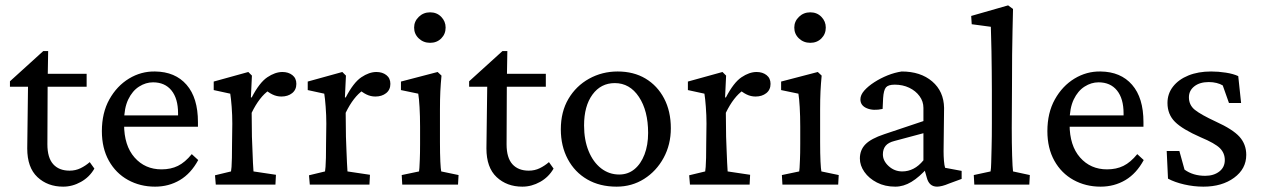

<svg xmlns="http://www.w3.org/2000/svg" viewBox="-20 -698 4771 726"><path d="M336.9 -60.5Q318.4 -28.3 286.1 -10.3Q253.9 7.8 218.8 7.8Q160.2 7.8 121.6 -28.3Q83 -64.5 83 -136.7L85.9 -370.1H17.6V-390.6L143.6 -504.9H162.1L160.2 -392.6L159.2 -152.3Q159.2 -101.6 181.2 -77.1Q203.1 -52.7 243.2 -52.7Q265.6 -52.7 284.7 -62Q303.7 -71.3 319.3 -85ZM125 -370.1V-418.9H307.6V-370.1Z M566.4 7.8Q509.8 7.8 463.9 -17.6Q418 -43 391.6 -90.3Q365.2 -137.7 365.2 -202.1Q365.2 -271.5 393.6 -322.3Q421.9 -373 467.8 -400.9Q513.7 -428.7 566.4 -427.7Q642.6 -426.8 685.5 -377.4Q728.5 -328.1 728.5 -236.3V-218.8H428.7V-261.7H664.1L653.3 -249V-269.5Q653.3 -325.2 628.4 -356Q603.5 -386.7 558.6 -386.7Q531.2 -386.7 505.9 -370.6Q480.5 -354.5 464.8 -321.8Q449.2 -289.1 449.2 -239.3V-227.5Q449.2 -147.5 488.8 -102.5Q528.3 -57.6 590.8 -57.6Q626 -57.6 652.8 -70.8Q679.7 -84 705.1 -115.2L729.5 -92.8Q702.1 -42 660.2 -17.1Q618.2 7.8 566.4 7.8Z M795.9 0 793 -35.2 853.5 -49.8Q854.5 -54.7 855.5 -66.9Q856.4 -79.1 856.9 -101.1Q857.4 -123 857.4 -154.3L858.4 -230.5Q858.4 -262.7 856 -294.4Q853.5 -326.2 850.6 -343.8L788.1 -357.4V-389.6L918.9 -425.8L932.6 -412.1L928.7 -330.1L931.6 -329.1Q960.9 -385.7 990.7 -405.8Q1020.5 -425.8 1047.9 -425.8Q1070.3 -425.8 1085.4 -414.1Q1100.6 -402.3 1100.6 -380.9Q1100.6 -358.4 1084.5 -345.7Q1068.4 -333 1043.9 -333Q1026.4 -333 1010.3 -340.8Q994.1 -348.6 979.5 -362.3L997.1 -356.4Q979.5 -344.7 962.9 -323.2Q946.3 -301.8 931.6 -271.5L932.6 -180.7Q933.6 -156.2 934.6 -130.4Q935.5 -104.5 936.5 -82.5Q937.5 -60.5 938.5 -49.8L1023.4 -37.1L1021.5 0Z M1151.4 0 1148.4 -35.2 1209 -49.8Q1210 -54.7 1210.9 -66.9Q1211.9 -79.1 1212.4 -101.1Q1212.9 -123 1212.9 -154.3L1213.9 -230.5Q1213.9 -262.7 1211.4 -294.4Q1209 -326.2 1206.1 -343.8L1143.6 -357.4V-389.6L1274.4 -425.8L1288.1 -412.1L1284.2 -330.1L1287.1 -329.1Q1316.4 -385.7 1346.2 -405.8Q1376 -425.8 1403.3 -425.8Q1425.8 -425.8 1440.9 -414.1Q1456.1 -402.3 1456.1 -380.9Q1456.1 -358.4 1439.9 -345.7Q1423.8 -333 1399.4 -333Q1381.8 -333 1365.7 -340.8Q1349.6 -348.6 1335 -362.3L1352.5 -356.4Q1335 -344.7 1318.4 -323.2Q1301.8 -301.8 1287.1 -271.5L1288.1 -180.7Q1289.1 -156.2 1290 -130.4Q1291 -104.5 1292 -82.5Q1293 -60.5 1293.9 -49.8L1378.9 -37.1L1377 0Z M1501 0 1499 -36.1 1564.5 -49.8Q1565.4 -53.7 1565.9 -63.5Q1566.4 -73.2 1567.4 -94.7Q1568.4 -116.2 1568.4 -154.3V-218.8Q1568.4 -259.8 1566.4 -293Q1564.5 -326.2 1561.5 -343.8L1496.1 -357.4V-389.6L1634.8 -425.8L1649.4 -412.1Q1646.5 -381.8 1645 -352.5Q1643.6 -323.2 1643.6 -284.2V-161.1Q1643.6 -116.2 1645 -86.9Q1646.5 -57.6 1648.4 -49.8L1713.9 -36.1L1711.9 0ZM1606.4 -536.1Q1581.1 -536.1 1563.5 -552.7Q1545.9 -569.3 1545.9 -593.8Q1545.9 -617.2 1563.5 -634.3Q1581.1 -651.4 1606.4 -651.4Q1631.8 -651.4 1648.4 -634.3Q1665 -617.2 1665 -593.8Q1665 -569.3 1648.4 -552.7Q1631.8 -536.1 1606.4 -536.1Z M2073.2 -60.5Q2054.7 -28.3 2022.5 -10.3Q1990.2 7.8 1955.1 7.8Q1896.5 7.8 1857.9 -28.3Q1819.3 -64.5 1819.3 -136.7L1822.3 -370.1H1753.9V-390.6L1879.9 -504.9H1898.4L1896.5 -392.6L1895.5 -152.3Q1895.5 -101.6 1917.5 -77.1Q1939.5 -52.7 1979.5 -52.7Q2002 -52.7 2021 -62Q2040 -71.3 2055.7 -85ZM1861.3 -370.1V-418.9H2043.9V-370.1Z M2311.5 7.8Q2248 7.8 2200.7 -19.5Q2153.3 -46.9 2127 -96.2Q2100.6 -145.5 2100.6 -209Q2100.6 -275.4 2129.4 -324.2Q2158.2 -373 2207.5 -400.4Q2256.8 -427.7 2315.4 -427.7Q2376 -427.7 2420.9 -400.9Q2465.8 -374 2491.2 -325.7Q2516.6 -277.3 2516.6 -212.9Q2516.6 -151.4 2489.3 -101.1Q2461.9 -50.8 2415.5 -21.5Q2369.1 7.8 2311.5 7.8ZM2321.3 -38.1Q2354.5 -38.1 2378.9 -58.1Q2403.3 -78.1 2417 -113.8Q2430.7 -149.4 2430.7 -195.3Q2430.7 -279.3 2396 -331.5Q2361.3 -383.8 2304.7 -383.8Q2252 -383.8 2220.2 -340.3Q2188.5 -296.9 2188.5 -223.6Q2188.5 -168.9 2205.6 -127Q2222.7 -85 2252.9 -61.5Q2283.2 -38.1 2321.3 -38.1Z M2588.9 0 2585.9 -35.2 2646.5 -49.8Q2647.5 -54.7 2648.4 -66.9Q2649.4 -79.1 2649.9 -101.1Q2650.4 -123 2650.4 -154.3L2651.4 -230.5Q2651.4 -262.7 2648.9 -294.4Q2646.5 -326.2 2643.6 -343.8L2581.1 -357.4V-389.6L2711.9 -425.8L2725.6 -412.1L2721.7 -330.1L2724.6 -329.1Q2753.9 -385.7 2783.7 -405.8Q2813.5 -425.8 2840.8 -425.8Q2863.3 -425.8 2878.4 -414.1Q2893.6 -402.3 2893.6 -380.9Q2893.6 -358.4 2877.4 -345.7Q2861.3 -333 2836.9 -333Q2819.3 -333 2803.2 -340.8Q2787.1 -348.6 2772.5 -362.3L2790 -356.4Q2772.5 -344.7 2755.9 -323.2Q2739.3 -301.8 2724.6 -271.5L2725.6 -180.7Q2726.6 -156.2 2727.5 -130.4Q2728.5 -104.5 2729.5 -82.5Q2730.5 -60.5 2731.4 -49.8L2816.4 -37.1L2814.5 0Z M2938.5 0 2936.5 -36.1 3002 -49.8Q3002.9 -53.7 3003.4 -63.5Q3003.9 -73.2 3004.9 -94.7Q3005.9 -116.2 3005.9 -154.3V-218.8Q3005.9 -259.8 3003.9 -293Q3002 -326.2 2999 -343.8L2933.6 -357.4V-389.6L3072.3 -425.8L3086.9 -412.1Q3084 -381.8 3082.5 -352.5Q3081.1 -323.2 3081.1 -284.2V-161.1Q3081.1 -116.2 3082.5 -86.9Q3084 -57.6 3085.9 -49.8L3151.4 -36.1L3149.4 0ZM3043.9 -536.1Q3018.6 -536.1 3001 -552.7Q2983.4 -569.3 2983.4 -593.8Q2983.4 -617.2 3001 -634.3Q3018.6 -651.4 3043.9 -651.4Q3069.3 -651.4 3085.9 -634.3Q3102.5 -617.2 3102.5 -593.8Q3102.5 -569.3 3085.9 -552.7Q3069.3 -536.1 3043.9 -536.1Z M3365.2 7.8Q3326.2 7.8 3295.9 -7.8Q3265.6 -23.4 3248.5 -47.9Q3231.4 -72.3 3231.4 -98.6Q3231.4 -130.9 3252.4 -152.3Q3273.4 -173.8 3323.2 -190.4L3471.7 -240.2V-290Q3471.7 -314.5 3457 -334.5Q3442.4 -354.5 3418 -366.2Q3393.6 -377.9 3363.3 -377.9Q3338.9 -377.9 3330.1 -367.7Q3321.3 -357.4 3319.3 -327.1L3317.4 -286.1Q3282.2 -278.3 3257.8 -288.6Q3233.4 -298.8 3233.4 -322.3Q3233.4 -338.9 3248 -355.5Q3262.7 -372.1 3286.1 -387.2Q3309.6 -402.3 3336.4 -413.1Q3363.3 -423.8 3389.6 -427.7Q3460.9 -427.7 3504.9 -390.1Q3548.8 -352.5 3549.8 -290L3547.9 -126Q3547.9 -108.4 3549.3 -90.3Q3550.8 -72.3 3553.7 -63.5L3616.2 -51.8V-21.5L3568.4 -3.9Q3554.7 2 3543 4.9Q3531.2 7.8 3523.4 7.8Q3493.2 7.8 3484.4 -26.4L3473.6 -64.5H3488.3Q3456.1 -28.3 3426.3 -10.3Q3396.5 7.8 3365.2 7.8ZM3391.6 -49.8Q3414.1 -49.8 3434.1 -60.1Q3454.1 -70.3 3471.7 -91.8V-194.3L3362.3 -165Q3338.9 -159.2 3328.6 -146.5Q3318.4 -133.8 3318.4 -114.3Q3318.4 -89.8 3340.3 -69.8Q3362.3 -49.8 3391.6 -49.8Z M3664.1 0 3662.1 -36.1 3725.6 -49.8Q3727.5 -60.5 3728 -82.5Q3728.5 -104.5 3729.5 -141.6Q3730.5 -178.7 3730.5 -232.4V-354.5Q3730.5 -390.6 3730 -429.7Q3729.5 -468.8 3729 -503.9Q3728.5 -539.1 3727.5 -564Q3726.6 -588.9 3726.6 -596.7L3654.3 -606.4L3652.3 -637.7L3792 -677.7L3810.5 -664.1Q3809.6 -622.1 3808.6 -581.5Q3807.6 -541 3807.1 -491.2Q3806.6 -441.4 3806.6 -371.1L3805.7 -213.9Q3805.7 -156.2 3807.1 -109.9Q3808.6 -63.5 3810.5 -49.8L3874 -36.1L3872.1 0Z M4141.6 7.8Q4085 7.8 4039.1 -17.6Q3993.2 -43 3966.8 -90.3Q3940.4 -137.7 3940.4 -202.1Q3940.4 -271.5 3968.8 -322.3Q3997.1 -373 4043 -400.9Q4088.9 -428.7 4141.6 -427.7Q4217.8 -426.8 4260.7 -377.4Q4303.7 -328.1 4303.7 -236.3V-218.8H4003.9V-261.7H4239.3L4228.5 -249V-269.5Q4228.5 -325.2 4203.6 -356Q4178.7 -386.7 4133.8 -386.7Q4106.4 -386.7 4081.1 -370.6Q4055.7 -354.5 4040 -321.8Q4024.4 -289.1 4024.4 -239.3V-227.5Q4024.4 -147.5 4064 -102.5Q4103.5 -57.6 4166 -57.6Q4201.2 -57.6 4228 -70.8Q4254.9 -84 4280.3 -115.2L4304.7 -92.8Q4277.3 -42 4235.4 -17.1Q4193.4 7.8 4141.6 7.8Z M4530.3 7.8Q4494.1 7.8 4458 -0.5Q4421.9 -8.8 4396.5 -22.5L4391.6 -127H4439.5L4459 -56.6Q4491.2 -33.2 4537.1 -33.2Q4569.3 -33.2 4590.3 -49.3Q4611.3 -65.4 4611.3 -92.8Q4611.3 -119.1 4592.8 -137.7Q4574.2 -156.2 4520.5 -178.7Q4451.2 -209 4422.9 -237.3Q4394.5 -265.6 4394.5 -308.6Q4394.5 -343.8 4415.5 -370.6Q4436.5 -397.5 4473.6 -412.6Q4510.7 -427.7 4559.6 -427.7Q4586.9 -427.7 4615.2 -423.3Q4643.6 -418.9 4662.1 -410.2L4672.9 -308.6H4627L4603.5 -375Q4593.8 -380.9 4580.1 -384.3Q4566.4 -387.7 4550.8 -387.7Q4516.6 -387.7 4496.1 -371.6Q4475.6 -355.5 4475.6 -330.1Q4475.6 -300.8 4498 -282.7Q4520.5 -264.6 4577.1 -238.3Q4641.6 -209 4667 -180.7Q4692.4 -152.3 4692.4 -112.3Q4692.4 -59.6 4646.5 -25.9Q4600.6 7.8 4530.3 7.8Z"/></svg>

Font: Crimson Pro ExtraLight
Style: Regular
Weight: 400
Version: Version 1.002